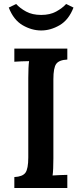

<svg xmlns="http://www.w3.org/2000/svg" viewBox="-20 -944 410 964"><path d="M318 -645Q277 -643 262.5 -623.5Q248 -604 248 -546V-149Q248 -122 247 -98.5Q246 -75 244 -63Q261 -64 283 -65Q305 -66 318 -66V0H52V-55Q93 -57 107.5 -76.5Q122 -96 122 -154V-553Q122 -578 123 -601Q124 -624 126 -637Q109 -637 87 -636Q65 -635 52 -634V-700H318ZM187 -791Q139 -791 93.5 -817.5Q48 -844 24 -906L61 -924Q80 -903 111 -886Q142 -869 187 -869Q231 -869 262 -886Q293 -903 312 -924L349 -906Q325 -844 279.5 -817.5Q234 -791 187 -791Z"/></svg>

Font: Lora SemiBold
Style: Regular
Weight: 600
Designer: Olga Karpushina, Alexei Vanyashin (Cyrillic)
Foundry: Cyreal
Version: Version 3.011; ttfautohint (v1.8.4.7-5d5b)